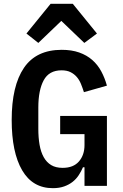

<svg xmlns="http://www.w3.org/2000/svg" viewBox="-20 -970 640 1002"><path d="M360 -950 486 -795 420 -746 300 -861 180 -746 118 -795 244 -950ZM421 -97H413Q404 -76 391 -56Q378 -36 359 -21Q340 -6 314.5 3Q289 12 256 12Q150 12 95.5 -81.5Q41 -175 41 -344Q41 -522 105 -616Q169 -710 302 -710Q354 -710 393.5 -696Q433 -682 461.5 -657Q490 -632 508.5 -597.5Q527 -563 538 -523L418 -489Q411 -511 402.5 -532Q394 -553 380.5 -568.5Q367 -584 348 -593.5Q329 -603 301 -603Q236 -603 208 -551Q180 -499 180 -409V-297Q180 -252 186.5 -214.5Q193 -177 208 -150Q223 -123 247 -108.5Q271 -94 307 -94Q363 -94 392 -127.5Q421 -161 421 -213V-270H294V-365H538V0H421Z"/></svg>

Font: IBM Plex Mono SmBld
Style: Regular
Weight: 600
Monospace: yes
Designer: Mike Abbink, Paul van der Laan, Pieter van Rosmalen
Foundry: Bold Monday
Version: Version 2.3